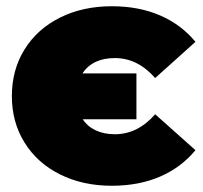

<svg xmlns="http://www.w3.org/2000/svg" viewBox="-20 -581 650 615"><path d="M18 -273Q18 -357 58.5 -422.5Q99 -488 172 -524.5Q245 -561 338 -561Q425 -561 493 -531.5Q561 -502 606 -447L477 -331Q421 -395 348 -395Q277 -395 244 -346H417V-199H245Q260 -176 286.5 -163.5Q313 -151 348 -151Q421 -151 477 -215L606 -100Q561 -45 493 -15.5Q425 14 338 14Q245 14 172 -22.5Q99 -59 58.5 -124.5Q18 -190 18 -273Z"/></svg>

Font: CMG Sans Black
Style: Regular
Weight: 900
Designer: Julieta Ulanovsky
Foundry: Julieta Ulanovsky
Version: Version 7.200